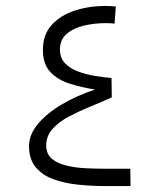

<svg xmlns="http://www.w3.org/2000/svg" viewBox="-20 -629 529 649"><path d="M357.9 -299.8Q324.2 -284.7 285.9 -269Q247.6 -253.4 213.4 -235.4Q179.2 -217.3 157.7 -193.4Q136.2 -169.4 136.2 -137.2Q136.2 -107.9 156 -91.8Q175.8 -75.7 207.3 -68.6Q238.8 -61.5 274.2 -60.1Q309.6 -58.6 341.3 -58.6H420.4L421.4 0H337.9Q289.1 0 242.7 -4.9Q196.3 -9.8 159.2 -23.7Q122.1 -37.6 100.1 -64.5Q78.1 -91.3 78.1 -135.3Q78.1 -173.8 108.2 -210Q138.2 -246.1 189 -276.1Q239.7 -306.2 301.3 -326.2Q256.8 -333.5 216.6 -345.9Q176.3 -358.4 150.6 -385Q125 -411.6 125 -460.4Q125 -511.7 154.5 -544.4Q184.1 -577.1 232.2 -593Q280.3 -608.9 335.4 -608.9Q353.5 -608.9 371.6 -606.9L367.2 -549.3Q352.1 -550.8 336.4 -550.8Q299.3 -550.8 263.9 -542.5Q228.5 -534.2 205.6 -514.6Q182.6 -495.1 182.6 -461.9Q182.6 -433.6 199 -416Q215.3 -398.4 241.9 -388.2Q268.6 -377.9 298.8 -372.8Q329.1 -367.7 356.9 -365.2Z"/></svg>

Font: Vazir Thin
Style: Thin
Weight: 100
Designer: Saber Rastikerdar
Foundry: Saber Rastikerdar
Version: Version 30.0.0